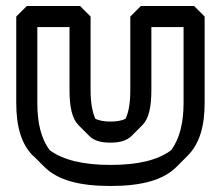

<svg xmlns="http://www.w3.org/2000/svg" viewBox="-20 -568 734 638"><path d="M211 -478V-269C211 -211 220 -173 241 -152L276 -117L277 -116C293 -100 316 -94 347 -94C379 -94 402 -101 418 -117L453 -152C474 -173 483 -211 483 -269V-478H590V-226C590 -158 576 -106 549 -69C503 -35 437 -20 347 -20C257 -20 190 -36 145 -69C117 -107 104 -158 104 -226V-478ZM281 -513 246 -548H69L34 -513V-226C34 -147 51 -89 90 -50H91L127 -14C172 31 244 50 347 50C450 50 522 31 567 -14L603 -50C642 -89 660 -146 660 -226V-513L625 -548H448L413 -513V-269C413 -227 408 -196 397 -173C384 -167 367 -164 347 -164C327 -164 311 -167 297 -173C287 -195 281 -227 281 -269Z"/></svg>

Font: Hussar Press
Style: Bold
Weight: 700
Foundry: Cannot Into Space Fonts
Version: Version 1.43